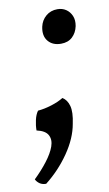

<svg xmlns="http://www.w3.org/2000/svg" viewBox="-115 -477 397 698"><g transform="rotate(-10 83.5 -128.0)"><path d="M110 -116Q127 -106 133.5 -82.5Q140 -59 131 -17Q122 35 85.5 88Q49 141 -2 181Q-16 181 -25.5 174.5Q-35 168 -40 158Q-12 131 9.5 103Q31 75 39.5 51Q48 27 38.5 9Q29 -9 -3 -16Q-3 -34 1.5 -54Q6 -74 15 -86Q39 -88 66 -96.5Q93 -105 110 -116ZM140 -311Q109 -311 92.5 -331Q76 -351 83 -384Q88 -407 105.5 -422Q123 -437 148 -437Q166 -437 179.5 -428Q193 -419 200 -403Q207 -387 203 -365Q198 -341 182 -326Q166 -311 140 -311Z"/></g></svg>

Font: Vollkorn Medium
Style: Italic
Weight: 500
Italic angle: -11°
Designer: Friedrich Althausen
Foundry: Friedrich Althausen
Version: Version 5.000